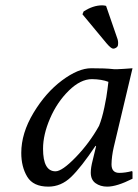

<svg xmlns="http://www.w3.org/2000/svg" viewBox="-20 -693 519 723"><path d="M353 -219.2Q364.3 -247.1 373 -288.6Q381.8 -330.1 384.8 -357.4L388.2 -384.8Q363.3 -394.5 326.2 -395Q283.2 -395 239 -351.6Q194.8 -308.1 168.5 -247.1Q142.1 -186 142.1 -132.8Q142.1 -47.9 189 -47.9Q213.9 -47.9 265.4 -101.1Q316.9 -154.3 353 -219.2ZM408.2 -138.2Q400.4 -104 399.9 -74.2Q399.9 -42 429.2 -42Q451.2 -42 477.1 -48.8L479 -45.9V-20Q419.9 9.8 383.8 9.8Q357.9 9.8 339.8 -3.2Q321.8 -16.1 321.8 -43Q321.8 -62 329.1 -89.8L341.8 -142.1L339.8 -144Q285.6 -63 247.8 -26.6Q210 9.8 162.1 9.8Q105 9.8 82.5 -27.6Q60.1 -64.9 60.1 -117.2Q60.1 -191.4 106 -267.8Q151.9 -344.2 213.4 -390.1Q274.9 -436 323.2 -436Q376.5 -436 402.8 -433.1Q414.1 -431.2 445.1 -433.6Q476.1 -436 479 -436ZM379.4 -670.9 422.9 -544.9Q426.3 -532.7 423.8 -521Q422.9 -517.1 417.5 -513.4Q412.1 -509.8 406.2 -509.8Q398.4 -509.8 381.3 -529.8L290.5 -639.2L294.9 -649.9Q330.6 -672.9 364.7 -672.9Q371.6 -672.9 379.4 -670.9Z"/></svg>

Font: Linux Biolinum O
Style: Italic
Weight: 400
Italic angle: -12°
Designer: Philipp H. Poll
Foundry: Philipp H. Poll
Version: Version 1.1.3